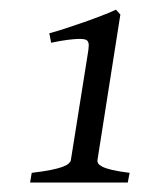

<svg xmlns="http://www.w3.org/2000/svg" viewBox="-20 -682 321 405"><path d="M249.5 -296.9H43.5L46.9 -317.4Q71.3 -320.3 87.2 -323.5Q103 -326.7 112.1 -330.1Q121.1 -333.5 125 -337.2Q128.9 -340.8 129.4 -343.8L165 -567.4Q167 -579.1 167.2 -585.7Q167.5 -592.3 164.1 -596.2Q162.6 -598.1 158.2 -599.1Q153.8 -600.1 145 -599.9Q136.2 -599.6 122.3 -597.9Q108.4 -596.2 87.9 -591.8L84 -611.8Q97.2 -615.2 116.7 -621.6Q136.2 -627.9 156.5 -635Q176.8 -642.1 195.1 -649.2Q213.4 -656.2 224.6 -661.6L233.9 -651.4L185.5 -343.8Q185.1 -340.8 187 -337.4Q189 -334 196 -330.3Q203.1 -326.7 216.8 -323.5Q230.5 -320.3 253.4 -317.4Z"/></svg>

Font: Gentium Plus
Style: Italic
Weight: 400
Italic angle: -8°
Designer: J. Victor Gaultney, Annie Olsen, Iska Routamaa
Foundry: SIL International
Version: Version 1.510